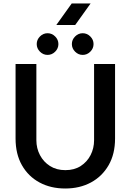

<svg xmlns="http://www.w3.org/2000/svg" viewBox="-20 -1066 747 1098"><path d="M353 12Q270 12 206 -22.5Q142 -57 105.5 -121Q69 -185 69 -274V-700H188V-264Q188 -218 208.5 -179Q229 -140 266 -116.5Q303 -93 354 -93Q405 -93 441.5 -116.5Q478 -140 498 -179Q518 -218 518 -264V-700H638V-274Q638 -185 601 -121Q564 -57 500 -22.5Q436 12 353 12ZM453 -752Q428 -752 409.5 -770.5Q391 -789 391 -814Q391 -839 409.5 -857.5Q428 -876 453 -876Q478 -876 496.5 -857.5Q515 -839 515 -814Q515 -789 496.5 -770.5Q478 -752 453 -752ZM252 -752Q227 -752 208.5 -770.5Q190 -789 190 -814Q190 -839 208.5 -857.5Q227 -876 252 -876Q277 -876 295.5 -857.5Q314 -839 314 -814Q314 -789 295.5 -770.5Q277 -752 252 -752ZM302 -923 390 -1046H498L410 -923Z"/></svg>

Font: MuseoModerno Thin Medium
Style: Regular
Weight: 500
Version: Version 1.003